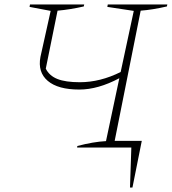

<svg xmlns="http://www.w3.org/2000/svg" viewBox="-20 -664 773 864"><path d="M337 -261Q241 -261 195 -300Q149 -339 162 -408L208 -615L113 -633L115 -644H359L357 -635Q296 -621 239 -616L186 -355Q202 -323 238.5 -308.5Q275 -294 339 -294Q431 -294 523 -340L582 -615L463 -633L465 -644H733L731 -635Q666 -620 613 -616L496 -30H618L576 180H565L571 0H327L328 -7Q400 -26 457 -29L517 -312Q421 -261 337 -261Z"/></svg>

Font: Piazzolla Thin
Style: Italic
Weight: 100
Italic angle: -11.3°
Designer: Juan Pablo del Peral
Foundry: Huerta Tipografica
Version: Version 1.330